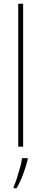

<svg xmlns="http://www.w3.org/2000/svg" viewBox="-20 -780 219 1021"><path d="M103 0H77V-760H103ZM127 70Q118 106 103 146.5Q88 187 68 221H53V212Q61 195 70 167Q79 139 87 110Q95 81 97 61H127Z"/></svg>

Font: Noto Sans Devanagari UI Condensed Thin
Style: Regular
Weight: 100
Width: 3
Designer: Jelle Bosma - Monotype Design Team
Foundry: Monotype Imaging Inc.
Version: Version 2.004; ttfautohint (v1.8.4.7-5d5b)